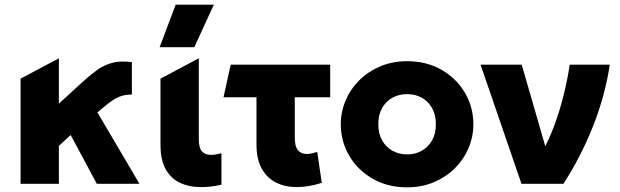

<svg xmlns="http://www.w3.org/2000/svg" viewBox="-20 -787 2656 822"><path d="M68.1 0V-450.2L232.1 -537.5V-343.2L330.6 -433.5Q362.8 -463.1 392.9 -485.3Q423 -507.5 459 -517.6Q495 -527.6 544.6 -521V-382Q520.2 -382.6 500.5 -376.2Q480.8 -369.9 462.5 -357.8Q444.2 -345.8 424.9 -329L397.1 -305.8L577.1 0H394.6L282.6 -209L232.1 -162.5V0Z M840.1 14Q788.1 14 749.2 -5.1Q710.2 -24.1 688.7 -63.9Q667.1 -103.6 667.1 -166V-450.2L831.1 -537.5V-191.8Q831.1 -154.2 844.2 -139.1Q857.4 -124 883.4 -124Q892.6 -124 903.4 -125.6Q914.2 -127.2 928.1 -131V3.8Q905.9 9.1 882.8 11.6Q859.6 14 840.1 14ZM663.4 -585 732.1 -767H895.6L811.9 -585Z M1250.6 14Q1200.9 14 1161.9 -5.4Q1123 -24.9 1100.6 -64.9Q1078.1 -105 1078.1 -166.5V-370.5H936.9L967.6 -510H1393.6V-370.5H1242.1V-196.5Q1242.1 -159.6 1255.8 -143.7Q1269.5 -127.8 1293.6 -127.8Q1303.2 -127.8 1314.3 -130.2Q1325.4 -132.6 1338.1 -136.8L1357.6 -4.2Q1330.2 4.8 1302.9 9.4Q1275.6 14 1250.6 14Z M1722.9 15Q1639.5 15 1575.5 -21.8Q1511.5 -58.6 1475.3 -120Q1439.1 -181.4 1439.1 -255Q1439.1 -308.5 1459.8 -357.2Q1480.5 -405.9 1518.5 -443.6Q1556.5 -481.2 1608.5 -503.1Q1660.5 -525 1722.9 -525Q1806.2 -525 1870.2 -488.2Q1934.2 -451.4 1970.4 -390Q2006.6 -328.6 2006.6 -255Q2006.6 -201.5 1985.9 -152.8Q1965.2 -104.1 1927.2 -66.4Q1889.2 -28.8 1837.4 -6.9Q1785.6 15 1722.9 15ZM1722.9 -126Q1758 -126 1785.9 -141.8Q1813.9 -157.5 1830 -186.4Q1846.1 -215.2 1846.1 -255Q1846.1 -294.8 1830.2 -323.7Q1814.2 -352.6 1786.3 -368.3Q1758.4 -384 1722.9 -384Q1687.4 -384 1659.4 -368.3Q1631.5 -352.6 1615.6 -323.7Q1599.6 -294.8 1599.6 -255Q1599.6 -215.2 1615.8 -186.4Q1631.9 -157.5 1659.8 -141.8Q1687.8 -126 1722.9 -126Z M2212.6 0 2037.4 -510H2213.6L2320.1 -141.5L2302.1 -138.5Q2329.2 -186.1 2352.1 -247Q2374.9 -307.9 2391.9 -375.2Q2409 -442.6 2419.1 -510H2590.6Q2570.4 -375.6 2518.2 -244.8Q2466 -114 2392.1 0Z"/></svg>

Font: Geologica-Sharp
Style: Regular
Weight: 100
Designer: Sindre Bremnes, Frode Helland
Foundry: Monokrom Skriftforlag AS
Version: Version 1.010;gftools[0.9.28]